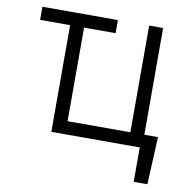

<svg xmlns="http://www.w3.org/2000/svg" viewBox="-79 -624 865 861"><g transform="rotate(10 354.0 -194.0)"><path d="M182.2 0V-485.8H45.5V-545.5H389.2V-485.8H245.7V-59.7H531.6V-545.5H595.2V-59.7H657.3L647.4 156.6H584.9V0Z"/></g></svg>

Font: DeltaSans Light
Style: Regular
Weight: 300
Designer: Rasmus Andersson
Foundry: rsms
Version: Version 3.012